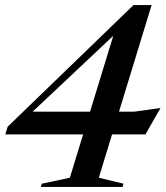

<svg xmlns="http://www.w3.org/2000/svg" viewBox="-20 -733 650 753"><path d="M435.5 -629.5 506.5 -670 76 -265 89 -295H506L609.5 -309.5L550.5 -206H1L10 -236L503.5 -713H574.5L367.5 -36L464.5 -12.5L460.5 0H140L144 -12.5L254 -36Z"/></svg>

Font: Newsreader 60pt Medium
Style: Italic
Weight: 500
Italic angle: -17°
Designer: Hugues Gentile
Foundry: Production Type
Version: Version 1.003